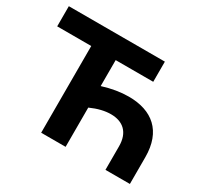

<svg xmlns="http://www.w3.org/2000/svg" viewBox="-145 -895 1147 1089"><g transform="rotate(30 428.5 -350.0)"><path d="M567 -426C515 -426 459 -417 398 -398V-568H644V-700H15V-568H238V0H398V-257C447 -279 490 -289 529 -289C608 -289 659 -245 659 -154V0H819V-175C819 -346 720 -426 567 -426Z"/></g></svg>

Font: AWKNG-Font
Style: Bold
Weight: 700
Designer: Awakening Church
Foundry: Awakening Church
Version: Version 1.700;PS 001.700;hotconv 1.0.88;makeotf.lib2.5.64775